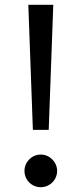

<svg xmlns="http://www.w3.org/2000/svg" viewBox="-20 -770 340 800"><path d="M150 10C187 10 218 -20 218 -58C218 -95 187 -126 150 -126C112 -126 82 -95 82 -58C82 -20 112 10 150 10ZM98 -750 117 -229H183L202 -750Z"/></svg>

Font: Glacial Indifference
Style: Medium
Weight: 500
Version: Version 1.001